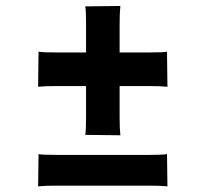

<svg xmlns="http://www.w3.org/2000/svg" viewBox="-20 -686 706 659"><path d="M390.6 -282.2Q390.6 -245.1 393.1 -221.7L272.5 -223.1Q275.4 -234.4 275.4 -287.6V-390.6H171.4Q134.3 -390.6 110.8 -388.2L112.3 -508.8Q123 -505.9 176.8 -505.9H275.4V-599.6Q275.4 -653.3 272.5 -664.1L393.1 -665.5Q390.6 -642.1 390.6 -605V-505.9H488.8Q542 -505.9 553.2 -508.8L554.7 -388.2Q531.2 -390.6 494.1 -390.6H390.6ZM171.4 -48.8Q134.3 -48.8 110.8 -46.4L112.3 -157.2Q123 -154.3 176.8 -154.3H488.8Q542 -154.3 553.2 -157.2L554.7 -46.4Q531.2 -48.8 494.1 -48.8Z"/></svg>

Font: Hammersmith One
Style: Regular
Weight: 400
Designer: Nicole Fally
Foundry: Nicole Fally
Version: Version 1.003